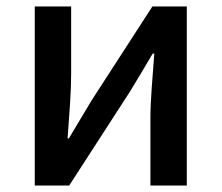

<svg xmlns="http://www.w3.org/2000/svg" viewBox="-20 -571 682 591"><path d="M87 0V-551H199V-345Q199 -303 195.5 -250Q192 -197 188 -145H192Q207 -170 227 -203.5Q247 -237 262 -262L449 -551H555V0H443V-205Q443 -248 447 -300.5Q451 -353 455 -406H450Q435 -381 415 -347Q395 -313 380 -289L193 0Z"/></svg>

Font: Noto Sans SC Medium
Style: Regular
Weight: 500
Designer: Ryoko NISHIZUKA  (kana, bopomofo & ideographs); Paul D. Hunt (Latin, Greek & Cyrillic); Sandoll Communications , Soo-you
Foundry: Adobe
Version: Version 2.004-H2;hotconv 1.0.118;makeotfexe 2.5.65603